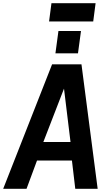

<svg xmlns="http://www.w3.org/2000/svg" viewBox="-51 -1189 702 1209"><path d="M551 -1054ZM536 -1054H258L273 -1169H551ZM459 -853ZM440 -853H298L317 -994H459ZM564 0H423L402 -178H182L116 0H-31L277 -784H462ZM393 -295 352 -631 222 -295Z"/></svg>

Font: Tanohe Sans SemiBold
Style: Italic
Weight: 600
Designer: Village Type and Design LLC & Cristiano Sobral
Foundry: Cooper Hewitt Smithsonian Design Museum
Version: Version 1.00;September 29, 2021;FontCreator 13.0.0.2655 64-b